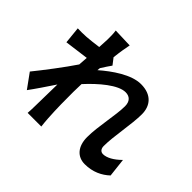

<svg xmlns="http://www.w3.org/2000/svg" viewBox="-187 -1067 1373 1373"><g transform="rotate(45 500.0 -380.0)"><path d="M272 -721 268 -644C225 -638 181 -633 152 -631C117 -629 94 -629 65 -630L78 -502L260 -526L255 -455C199 -371 98 -239 41 -169L120 -60C155 -107 204 -180 246 -243L242 -23C242 -7 241 28 239 51H377C374 28 371 -8 370 -26C364 -120 364 -204 364 -286L366 -367C448 -457 556 -549 630 -549C672 -549 698 -524 698 -475C698 -384 662 -237 662 -128C662 -32 712 22 787 22C868 22 929 -9 975 -52L959 -193C913 -147 866 -121 829 -121C804 -121 791 -140 791 -166C791 -269 824 -416 824 -520C824 -604 775 -668 667 -668C570 -668 455 -587 376 -518L378 -540C395 -566 415 -599 429 -617L392 -665C399 -727 408 -778 414 -806L268 -811C273 -780 272 -750 272 -721Z"/></g></svg>

Font: Noto Sans TC
Style: Bold
Weight: 700
Designer: Ryoko NISHIZUKA 西塚涼子 (kana, bopomofo & ideographs); Paul D. Hunt (Latin, Greek & Cyrillic); Sandoll Communications 산돌커뮤니
Foundry: Adobe
Version: Version 2.004;hotconv 1.0.118;makeotfexe 2.5.65603